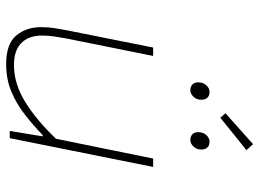

<svg xmlns="http://www.w3.org/2000/svg" viewBox="-132 -720 863 640"><g transform="rotate(90 300.0 -399.5)"><path d="M193 12Q126 12 98 -21.5Q70 -55 70 -104Q70 -128 73 -147.5Q76 -167 80 -188L138 -478H166L108 -190Q104 -168 101 -148.5Q98 -129 98 -108Q98 -63 123 -38.5Q148 -14 196 -14Q259 -14 320 -52Q381 -90 442 -154L508 -478H536L440 0H416L434 -110H430Q397 -78 361 -50Q325 -22 284 -5Q243 12 193 12ZM280 -602Q268 -602 261 -609Q254 -616 254 -628Q254 -645 264 -655.5Q274 -666 286 -666Q298 -666 305 -659Q312 -652 312 -638Q312 -623 302 -612.5Q292 -602 280 -602ZM446 -602Q434 -602 427 -609Q420 -616 420 -628Q420 -645 430 -655.5Q440 -666 452 -666Q464 -666 471 -659Q478 -652 478 -638Q478 -623 468 -612.5Q458 -602 446 -602ZM372 -702 357 -719 460 -811 480 -789Z"/></g></svg>

Font: SourceCodeVF
Style: Italic
Weight: 200
Italic angle: -11°
Monospace: yes
Designer: Paul D. Hunt, Teo Tuominen
Foundry: Adobe
Version: Version 1.026;hotconv 1.1.0;makeotfexe 2.6.0